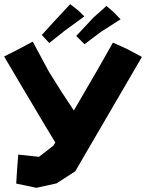

<svg xmlns="http://www.w3.org/2000/svg" viewBox="-25 -900 708 931"><path d="M133.8 -698.2 62.5 -660.2 -4.9 -626 87.9 -468.8 194.3 -290 243.2 -209 233.4 -193.4 164.1 -139.6 63.5 -150.4 57.6 -75.2 53.7 -9.8 151.4 10.7 249 -10.7 339.8 -69.3 663.1 -624 589.8 -663.1 522.5 -693.4 451.2 -567.4 333 -364.3 274.4 -453.1 211.9 -552.7ZM491.2 -871.1 427.7 -814.5 344.7 -725.6 384.8 -685.5 463.9 -745.1 559.6 -806.6 525.4 -841.8ZM315.4 -879.9 235.4 -793.9 177.7 -730.5 213.9 -691.4 290 -752 383.8 -820.3 356.4 -847.7Z"/></svg>

Font: MaokenAssortedSans-TC
Style: Regular
Weight: 500
Version: Version 0.83